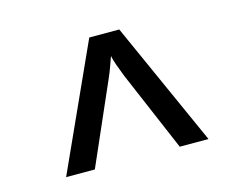

<svg xmlns="http://www.w3.org/2000/svg" viewBox="-65 -825 729 581"><g transform="rotate(-15 300.0 -535.0)"><path d="M77 -340 254 -730H348L523 -340H433L326 -591Q318 -611 311.5 -629.5Q305 -648 303 -659Q299 -648 292.5 -629.5Q286 -611 277 -591L167 -340Z"/></g></svg>

Font: Tiny Medium
Style: Regular
Weight: 500
Monospace: yes
Designer: Philipp Nurullin, Konstantin Bulenkov
Foundry: JetBrains
Version: Version 2.251; ttfautohint (v1.8.4.7-5d5b)